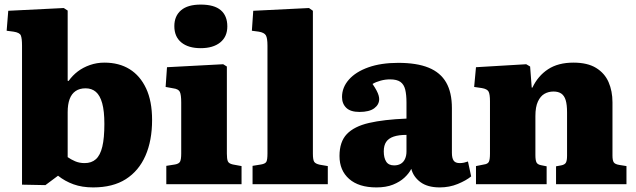

<svg xmlns="http://www.w3.org/2000/svg" viewBox="-20 -803 2771 837"><path d="M178 4 76 2V-604Q76 -635 71 -648Q66 -661 39 -665L9 -669L16 -756L258 -768L275 -757V-451L279 -450Q296 -474 319 -491.5Q342 -509 372 -519.5Q402 -530 435 -530Q499 -530 545 -501.5Q591 -473 617 -417.5Q643 -362 643 -280Q643 -190 614 -124Q585 -58 528.5 -22Q472 14 386 14Q338 14 300.5 0.5Q263 -13 233 -37ZM349 -92Q379 -92 398 -109Q417 -126 426 -163.5Q435 -201 435 -263Q435 -319 425.5 -353Q416 -387 398 -402.5Q380 -418 353 -418Q327 -418 309.5 -406Q292 -394 283.5 -371Q275 -348 275 -314V-118Q289 -108 307.5 -100Q326 -92 349 -92Z M705 0V-80L743 -86Q760 -89 765 -98.5Q770 -108 770 -134V-356Q770 -390 764 -402.5Q758 -415 735 -418L702 -424L708 -510L953 -523L969 -513V-133Q969 -111 973 -100.5Q977 -90 995 -86L1033 -79V0ZM855 -593Q801 -593 770.5 -618Q740 -643 740 -689Q740 -733 769 -758Q798 -783 855 -783Q914 -783 942.5 -758.5Q971 -734 971 -688Q971 -643 940 -618Q909 -593 855 -593Z M1081 0V-80L1118 -86Q1136 -89 1141 -97.5Q1146 -106 1146 -134V-604Q1146 -637 1139 -649Q1132 -661 1108 -665L1078 -669L1084 -756L1327 -768L1344 -756V-133Q1344 -107 1349.5 -98Q1355 -89 1374 -85L1409 -79V0Z M1621 14Q1544 14 1502 -23Q1460 -60 1460 -123Q1460 -185 1492 -218.5Q1524 -252 1588.5 -267Q1653 -282 1752 -286V-356Q1752 -390 1746.5 -412.5Q1741 -435 1725.5 -446Q1710 -457 1680 -457Q1660 -457 1639.5 -451.5Q1619 -446 1604 -437Q1615 -421 1621.5 -408.5Q1628 -396 1630.5 -387Q1633 -378 1633 -371Q1633 -347 1611.5 -331Q1590 -315 1547 -315Q1508 -315 1489.5 -333Q1471 -351 1471 -380Q1471 -422 1501 -456Q1531 -490 1586 -509.5Q1641 -529 1716 -529Q1797 -529 1848.5 -508Q1900 -487 1925 -443.5Q1950 -400 1950 -332V-137Q1950 -114 1957.5 -103Q1965 -92 1984 -92Q1994 -92 2003 -94Q2012 -96 2020 -99L2034 -34Q2012 -16 1975.5 -1Q1939 14 1897 14Q1844 14 1813 -9Q1782 -32 1773 -67Q1763 -47 1743 -28.5Q1723 -10 1693 2Q1663 14 1621 14ZM1698 -82Q1715 -82 1727 -89Q1739 -96 1745.5 -110Q1752 -124 1752 -143V-215Q1718 -215 1696 -207.5Q1674 -200 1663.5 -184.5Q1653 -169 1653 -143Q1653 -115 1663.5 -98.5Q1674 -82 1698 -82Z M2055 0V-79L2090 -86Q2106 -88 2111 -97.5Q2116 -107 2116 -133V-362Q2116 -392 2110 -403.5Q2104 -415 2081 -419L2047 -424L2055 -510L2274 -523L2291 -513L2298 -421H2301Q2325 -472 2369 -501Q2413 -530 2480 -530Q2541 -530 2578.5 -507Q2616 -484 2633 -445Q2650 -406 2650 -357V-125Q2650 -104 2655.5 -95.5Q2661 -87 2680 -84L2711 -79V0H2404V-78L2426 -82Q2442 -85 2447 -94Q2452 -103 2452 -124V-313Q2452 -347 2446 -366.5Q2440 -386 2427 -395Q2414 -404 2393 -404Q2371 -404 2353.5 -394Q2336 -384 2325 -360.5Q2314 -337 2314 -297V-127Q2314 -105 2318.5 -95.5Q2323 -86 2338 -83L2363 -78V0Z"/></svg>

Font: Literata 18pt ExtraBold
Style: Regular
Weight: 800
Designer: Latin by Veronika Burian and Jose Scaglione. Greek by Irene Vlachou. Cyrillic by Vera Evstafieva.
Foundry: TypeTogether
Version: Version 3.103;gftools[0.9.29]